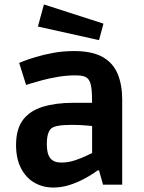

<svg xmlns="http://www.w3.org/2000/svg" viewBox="-20 -828 647 861"><path d="M219 13Q172 13 134 -9Q96 -31 74 -74Q52 -117 52 -177Q52 -250 83.5 -291Q115 -332 173 -349.5Q231 -367 309 -367H393Q393 -412 389.5 -435.5Q386 -459 378 -470Q373 -479 359.5 -484.5Q346 -490 316 -490Q279 -490 240.5 -483.5Q202 -477 170 -468.5Q138 -460 117.5 -453.5Q97 -447 97 -447L66 -546Q66 -546 86 -554Q106 -562 141 -572.5Q176 -583 219.5 -591Q263 -599 312 -599Q393 -599 440 -572.5Q487 -546 507.5 -497Q528 -448 528 -381V0H442L424 -64H418Q416 -62 398 -50Q380 -38 352.5 -23.5Q325 -9 290.5 2Q256 13 219 13ZM255 -99Q286 -99 316 -109Q346 -119 367.5 -129.5Q389 -140 393 -142V-263Q389 -263 364.5 -265.5Q340 -268 301 -268Q228 -268 210 -252Q201 -245 195.5 -227.5Q190 -210 190 -181Q190 -138 205.5 -118.5Q221 -99 255 -99ZM424 -648 150 -709 177 -808 444 -722Z"/></svg>

Font: Ruda ExtraBold
Style: Regular
Weight: 800
Designer: Mariela Monsalve and Angelina Sanchez
Foundry: Mariela Monsalve and Angelina Sanchez
Version: Version 2.000